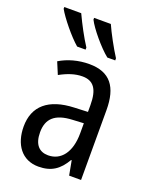

<svg xmlns="http://www.w3.org/2000/svg" viewBox="-144 -847 749 938"><g transform="rotate(20 230.0 -378.0)"><path d="M267 -766H180V-757C199 -718 264 -640 307 -606H348V-617C322 -657 284 -727 267 -766ZM113 -766H25V-757C47 -717 109 -641 150 -606H194V-617C166 -660 137 -715 113 -766ZM236 -546C179 -546 126 -531 83 -505L109 -443C149 -465 187 -478 225 -478C282 -478 309 -443 309 -359V-324L239 -321C107 -316 38 -256 38 -150C38 -58 85 10 172 10C239 10 279 -18 312 -75H315L329 0H391V-363C391 -483 345 -546 236 -546ZM252 -262 309 -265V-213C309 -113 264 -58 198 -58C152 -58 123 -87 123 -151C123 -220 160 -258 252 -262Z"/></g></svg>

Font: Noto Sans Condensed
Style: Regular
Weight: 400
Width: 3
Designer: Monotype Design Team
Foundry: Monotype Imaging Inc.
Version: Version 2.013